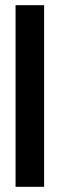

<svg xmlns="http://www.w3.org/2000/svg" viewBox="-20 -720 230 740"><path d="M40 -700H150V0H40Z"/></svg>

Font: Adderley Bold
Style: Regular
Weight: 700
Designer: gorohovskiy
Version: Version 1.003 November 13, 2017